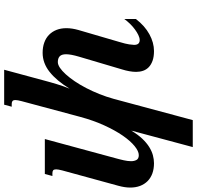

<svg xmlns="http://www.w3.org/2000/svg" viewBox="-32 -724 955 931"><g transform="rotate(-90 445.5 -258.5)"><path d="M707.5 -157.2Q698.2 -126.5 695.8 -109.6Q693.4 -92.8 693.4 -85.9Q693.4 -71.3 699.7 -64.9Q706.1 -58.6 716.3 -58.6Q727.5 -58.6 741.2 -65.2Q754.9 -71.8 769 -82.3Q783.2 -92.8 796.1 -106.2Q809.1 -119.6 818.8 -133.3V-77.1Q786.1 -34.2 745.1 -11.7Q704.1 10.7 663.6 10.7Q636.2 10.7 616.9 3.9Q597.7 -2.9 585.4 -14.6Q573.2 -26.4 567.9 -42Q562.5 -57.6 562.5 -75.7Q562.5 -91.8 565.7 -109.1Q568.8 -126.5 574.2 -143.6L636.2 -353Q647.9 -392.6 647.9 -415.5Q647.9 -437 638.2 -446.3Q628.4 -455.6 609.9 -455.6Q597.7 -455.6 582.5 -445.6Q567.4 -435.5 550.8 -417.2Q534.2 -398.9 517.1 -373.8Q500 -348.6 484.4 -318.6Q468.8 -288.6 455.1 -254.4Q441.4 -220.2 431.6 -184.6L328.6 198.7H197.8L277.8 -99.6Q258.8 -67.9 238.8 -46.6Q218.8 -25.4 198.5 -12.7Q178.2 0 158.2 5.4Q138.2 10.7 119.6 10.7Q91.8 10.7 69.8 2.7Q47.9 -5.4 32.7 -20.5Q17.6 -35.6 9.5 -56.9Q1.5 -78.1 1.5 -104.5Q1.5 -130.9 10.3 -162.6L84.5 -433.6Q89.8 -454.1 89.8 -463.9Q89.8 -474.6 85 -478.3Q80.1 -481.9 71.3 -481.9H57.6L67.4 -518.6H236.8L141.1 -165.5Q139.6 -160.2 137.7 -152.3Q135.7 -144.5 133.8 -135.7Q131.8 -127 130.6 -117.7Q129.4 -108.4 129.4 -100.6Q129.4 -85 135.5 -74Q141.6 -63 158.7 -63Q177.7 -63 202.6 -83.3Q227.5 -103.5 253.2 -140.6Q278.8 -177.7 303 -230.5Q327.1 -283.2 344.7 -348.6L420.4 -630.9Q425.8 -651.4 425.8 -661.1Q425.8 -671.9 420.9 -675.5Q416 -679.2 407.2 -679.2H393.6L403.3 -715.8H572.8L519.5 -518.6Q516.1 -506.3 512 -491.2Q507.8 -476.1 502.9 -460.2Q498 -444.3 492.4 -428.2Q486.8 -412.1 481 -398.4Q519.5 -461.4 562.3 -495.4Q605 -529.3 654.8 -529.3Q682.6 -529.3 704.8 -521.2Q727.1 -513.2 742.4 -498Q757.8 -482.9 766.1 -461.7Q774.4 -440.4 774.4 -414.1Q774.4 -387.2 765.6 -356Z"/></g></svg>

Font: Arian AMU Serif
Style: Bold Italic
Weight: 700
Italic angle: -15°
Designer: Ruben Hakobyan (Tarumian)
Foundry: Ruben Hakobyan (Tarumian)
Version: Version 1.002